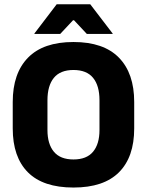

<svg xmlns="http://www.w3.org/2000/svg" viewBox="-20 -846 675 882"><path d="M317.5 15.5Q178 15.5 108.2 -54.5Q38.5 -124.5 38.5 -256V-377.5Q38.5 -509.5 108.8 -581.2Q179 -653 317.5 -653Q456 -653 526.2 -581.2Q596.5 -509.5 596.5 -377.5V-256Q596.5 -124.5 526.5 -54.5Q456.5 15.5 317.5 15.5ZM317.5 -113.5Q378 -113.5 407.5 -149Q437 -184.5 437 -248.5V-385.5Q437 -452.5 407.5 -488.5Q378 -524.5 317.5 -524.5Q257 -524.5 227.5 -488.5Q198 -452.5 198 -385.5V-248.5Q198 -184.5 227.5 -149Q257 -113.5 317.5 -113.5ZM138 -692 240.5 -826.5H394.5L497.5 -692V-690H379L320 -753H315.5L256.5 -690H138Z"/></svg>

Font: Anek Devanagari
Style: Bold
Weight: 700
Designer: Kailash Malviya (Devanagari) & Yesha Goshar (Latin)
Foundry: Ek Type
Version: Version 1.003